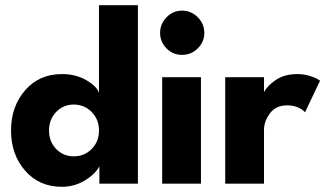

<svg xmlns="http://www.w3.org/2000/svg" viewBox="-20 -708 1254 740"><path d="M511.5 0H363V-67Q347 -36.5 306.5 -12.2Q266 12 218.5 12Q131 12 76.8 -50.2Q22.5 -112.5 22.5 -205Q22.5 -297.5 76.8 -360Q131 -422.5 218.5 -422.5Q273 -422.5 313.5 -398.5Q354 -374.5 361.5 -350V-688H511.5ZM264 -105.5Q305.5 -105.5 333.5 -134Q361.5 -162.5 361.5 -205Q361.5 -247.5 333.5 -276.2Q305.5 -305 264 -305Q224 -305 196.5 -276.5Q169 -248 169 -205Q169 -162 196.5 -133.8Q224 -105.5 264 -105.5Z M681.5 -496.5Q646.5 -496.5 621.8 -521.5Q597 -546.5 597 -581.5Q597 -616 622 -641.5Q647 -667 681.5 -667Q716.5 -667 742 -641.8Q767.5 -616.5 767.5 -581.5Q767.5 -546.5 742.2 -521.5Q717 -496.5 681.5 -496.5ZM605 0V-410.5H754.5V0Z M997.5 0H848V-410.5H997.5V-352.5Q1010 -377.5 1043.2 -400Q1076.5 -422.5 1126.5 -422.5Q1152.5 -422.5 1176.8 -414.5Q1201 -406.5 1213.5 -397L1155.5 -275Q1147.5 -285.5 1129 -293.8Q1110.5 -302 1086.5 -302Q1044 -302 1020.8 -271.8Q997.5 -241.5 997.5 -206.5Z"/></svg>

Font: League Spartan
Style: Bold
Weight: 700
Foundry: The League of Moveable Type
Version: Version 2.002